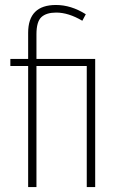

<svg xmlns="http://www.w3.org/2000/svg" viewBox="-20 -759 498 779"><path d="M207 -738.8Q268.6 -738.8 328.1 -701.2L314 -674.8Q257.8 -708 208 -708Q168 -708 147.9 -689.5Q127.9 -670.9 127.9 -620.1V-520H366.2V0H332V-491.2H127.9V0H94.2V-491.2H22V-520H94.2V-626Q94.2 -738.8 207 -738.8Z"/></svg>

Font: Fira Sans Compressed UltraLight
Style: Regular
Weight: 200
Width: 1
Designer: Carrois Corporate & Edenspiekermann AG
Foundry: Carrois Corporate GbR & Edenspiekermann AG
Version: Version 4.203;PS 004.203;hotconv 1.0.88;makeotf.lib2.5.64775